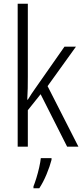

<svg xmlns="http://www.w3.org/2000/svg" viewBox="-20 -780 441 1021"><path d="M128 -373Q128 -341 127.5 -311Q127 -281 125 -250H128Q138 -266 148 -281.5Q158 -297 169 -312L323 -532H384L233 -322L397 0H337L196 -279L128 -194V0H74V-760H128ZM254 70Q245 105 227.5 147Q210 189 189 221H158V211Q165 194 173.5 166.5Q182 139 188.5 110Q195 81 197 61H254Z"/></svg>

Font: Noto Sans Lao Condensed Light
Style: Regular
Weight: 300
Width: 3
Designer: Monotype Design Team
Foundry: Monotype Imaging Inc.
Version: Version 2.003; ttfautohint (v1.8.4.7-5d5b)